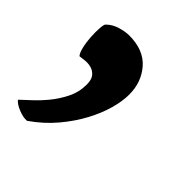

<svg xmlns="http://www.w3.org/2000/svg" viewBox="-105 -187 450 450"><g transform="rotate(45 119.5 37.5)"><path d="M18 -97Q29 -108 45.5 -113Q62 -118 75 -118Q123 -118 148 -89.5Q173 -61 173 -20Q173 2 165.5 29Q158 56 142.5 85Q127 114 103.5 142Q80 170 47 193Q35 194 19 187.5Q3 181 -3 173Q4 166 19 152.5Q34 139 49 121Q64 103 75 81Q86 59 86 34Q86 17 79 9Q72 1 62.5 -1.5Q53 -4 43 -3Q33 -2 27 -1Q22 -6 18.5 -20.5Q15 -35 14 -51.5Q13 -68 14 -81.5Q15 -95 18 -97Z"/></g></svg>

Font: Lusitana
Style: Bold
Weight: 700
Designer: Ana Paula Megda
Foundry: Ana Paula Megda
Version: Version 1.000; ttfautohint (v1.1) -l 8 -r 50 -G 200 -x 14 -D